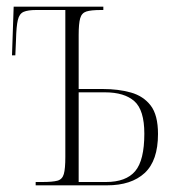

<svg xmlns="http://www.w3.org/2000/svg" viewBox="-20 -556 537 576"><path d="M87 0V-10H107Q138 -10 152.5 -14Q167 -18 171.5 -34Q176 -50 176 -85V-526H89Q64 -526 51 -520.5Q38 -515 33.5 -496Q29 -477 28 -436L26 -390H16L21 -536H290V-526H283Q253 -526 239 -521.5Q225 -517 220.5 -501Q216 -485 216 -451V-289H288Q335 -289 372.5 -278.5Q410 -268 432 -239.5Q454 -211 454 -154Q454 -74 414 -37Q374 0 301 0ZM298 -10Q358 -10 385.5 -42.5Q413 -75 413 -155Q413 -226 383 -252.5Q353 -279 295 -279H216V-10Z"/></svg>

Font: Noto Serif Display ExtraCondensed ExtraLight
Style: Regular
Weight: 200
Width: 2
Designer: Monotype Design Team
Foundry: Monotype Imaging Inc.
Version: Version 2.009